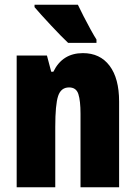

<svg xmlns="http://www.w3.org/2000/svg" viewBox="-20 -786 569 806"><path d="M328 -563Q400 -563 440 -510Q480 -457 480 -360V0H318V-308Q318 -363 309 -391Q300 -419 270 -419Q236 -419 224 -383Q212 -347 212 -253V0H50V-553H177L195 -485H204Q242 -563 328 -563ZM307 -766Q316 -747 331 -717.5Q346 -688 361 -661Q376 -634 385 -620V-606H266Q254 -617 234.5 -637Q215 -657 193.5 -680Q172 -703 153.5 -723.5Q135 -744 125 -756V-766Z"/></svg>

Font: Noto Sans ExtraCondensed Black
Style: Regular
Weight: 900
Width: 2
Designer: Monotype Design Team
Foundry: Monotype Imaging Inc.
Version: Version 2.013; ttfautohint (v1.8.4.7-5d5b)